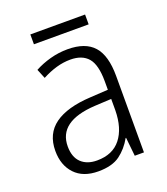

<svg xmlns="http://www.w3.org/2000/svg" viewBox="-125 -746 734 844"><g transform="rotate(-20 241.5 -324.0)"><path d="M246 -541Q329 -541 368 -497Q407 -453 407 -358V0H364L355 -87H353Q329 -44 292.5 -17Q256 10 191 10Q120 10 81.5 -31Q43 -72 43 -139Q43 -219 100.5 -260.5Q158 -302 268 -308L352 -313V-352Q352 -430 324.5 -462Q297 -494 242 -494Q209 -494 176 -484.5Q143 -475 109 -457L91 -501Q124 -519 164 -530Q204 -541 246 -541ZM274 -266Q101 -256 101 -139Q101 -89 128 -63Q155 -37 202 -37Q275 -37 313 -85Q351 -133 352 -217V-270ZM371 -658V-612H115V-658Z"/></g></svg>

Font: Noto Sans Gurmukhi SemiCondensed Light
Style: Regular
Weight: 300
Width: 4
Designer: Jelle Bosma - Monotype Design Team
Foundry: Monotype Imaging Inc.
Version: Version 2.004; ttfautohint (v1.8.4.7-5d5b)